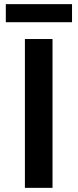

<svg xmlns="http://www.w3.org/2000/svg" viewBox="-20 -905 374 925"><path d="M100 -717H233V0H100ZM8 -885H327V-798H8Z"/></svg>

Font: Nebula Sans Semibold
Style: Regular
Weight: 600
Designer: Paul D. Hunt for Adobe (as Source Sans)
Foundry: Nebula Entertainment & Broadcasting LLC
Version: Version 1.010